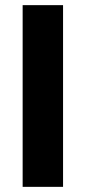

<svg xmlns="http://www.w3.org/2000/svg" viewBox="-20 -726 333 746"><path d="M68 0V-706H225V0Z"/></svg>

Font: Outfit
Style: Bold
Weight: 700
Designer: Rodrigo Fuenzalida
Foundry: fragTYPE
Version: Version 1.100;gftools[0.9.27]